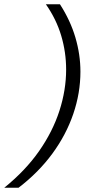

<svg xmlns="http://www.w3.org/2000/svg" viewBox="-56 -772 446 900"><path d="M225 -752Q274 -676 297.5 -596Q321 -516 321 -436Q321 -336 287.5 -238Q254 -140 189.5 -52Q125 36 31 108H-36Q63 28 127 -63.5Q191 -155 222.5 -252.5Q254 -350 254 -446Q254 -527 231 -604.5Q208 -682 159 -752Z"/></svg>

Font: Instrument Sans SemiCondensed
Style: Italic
Weight: 400
Width: 4
Italic angle: -13°
Designer: Rodrigo Fuenzalida
Foundry: fragTYPE
Version: Version 1.000;gftools[0.9.28]